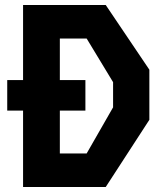

<svg xmlns="http://www.w3.org/2000/svg" viewBox="-20 -750 660 770"><path d="M9 -306.5H72.5V0H404L579 -269.5V-470.5L404 -730H72.5V-429H9ZM220 -134.5V-306.5H322.5V-429H220V-595.5H327.5L433.5 -420.5V-319.5L327.5 -134.5Z"/></svg>

Font: Monaspace Krypton
Style: Bold
Weight: 700
Designer: Riley Cran & the Lettermatic Team
Foundry: Lettermatic
Version: Version 1.200 (Monaspace Krypton)